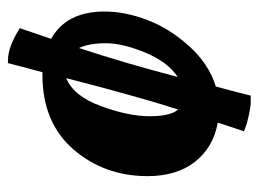

<svg xmlns="http://www.w3.org/2000/svg" viewBox="-104 -466 652 484"><g transform="rotate(-90 222.0 -224.0)"><path d="M275 -443H282Q293 -485 305 -530Q308 -530 311 -530Q346 -530 393 -500L366 -421Q435 -383 435 -286Q435 -235 413.5 -178.5Q392 -122 347 -72.5Q302 -23 246 -6Q229 56 223 82Q219 82 205 82Q191 82 152 72L133 65L155 -1Q93 -12 56.5 -58Q20 -104 20 -178Q20 -287 87.5 -365Q155 -443 275 -443ZM188 -101Q221 -204 267 -383Q222 -365 196.5 -295.5Q171 -226 171 -173Q171 -120 188 -101ZM343 -351Q305 -236 270 -102Q308 -127 331.5 -184Q355 -241 355 -283Q355 -325 343 -351Z"/></g></svg>

Font: Oleo Script
Style: Bold
Weight: 700
Designer: Soytutype
Foundry: Soytutype
Version: Version 1.002